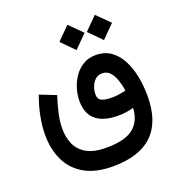

<svg xmlns="http://www.w3.org/2000/svg" viewBox="-147 -736 996 1073"><g transform="rotate(-20 351.5 -199.5)"><path d="M536.1 -615.2 611.3 -540.5 536.1 -464.8 461.9 -540.5ZM373 -615.2 448.2 -540.5 373 -464.8 298.3 -540.5ZM343.3 215.8Q238.3 215.8 172.4 176.5Q106.4 137.2 75.9 70.6Q45.4 3.9 45.4 -77.1Q45.4 -131.3 56.9 -189.2Q68.4 -247.1 89.4 -303.2L185.1 -265.6Q169.4 -218.3 158.4 -169.9Q147.5 -121.6 147.5 -77.6Q147.5 -27.8 165.5 13.7Q183.6 55.2 226.6 80.1Q269.5 105 343.3 105Q456.1 105 505.9 64Q555.7 22.9 559.1 -53.2Q537.6 -47.4 515.4 -43.9Q493.2 -40.5 467.3 -40.5Q381.3 -40.5 335.9 -77.9Q290.5 -115.2 290.5 -191.9Q290.5 -227.5 301.8 -264.6Q313 -301.8 334.7 -333Q356.4 -364.3 388.7 -383.3Q420.9 -402.3 462.9 -402.3Q515.6 -402.3 553 -375.7Q590.3 -349.1 613.5 -304Q636.7 -258.8 647.5 -202.9Q658.2 -147 658.2 -88.9Q658.2 215.8 343.3 215.8ZM467.3 -147.5Q488.8 -147.5 509.8 -150.6Q530.8 -153.8 551.8 -159.2Q547.9 -189 537.8 -220.2Q527.8 -251.5 509.5 -272.7Q491.2 -293.9 461.9 -293.9Q436.5 -293.9 419.9 -278.1Q403.3 -262.2 395.3 -239.5Q387.2 -216.8 387.2 -196.3Q387.2 -166.5 408.9 -157Q430.7 -147.5 467.3 -147.5Z"/></g></svg>

Font: Vazirmatn FD NL Medium
Style: Regular
Weight: 500
Designer: Saber Rastikerdar
Foundry: Saber Rastikerdar
Version: Version 33.003